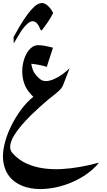

<svg xmlns="http://www.w3.org/2000/svg" viewBox="-20 -918 723 1301"><path d="M340 -830Q325 -799 306 -771Q287 -743 267 -717Q264 -713 260.5 -712Q257 -711 252 -722Q237 -759 219.5 -769Q202 -779 184.5 -770Q167 -761 149.5 -741Q132 -721 117 -697Q102 -673 90.5 -653Q79 -633 73 -624L72 -668L73 -669Q86 -694 112 -738Q138 -782 169 -824Q190 -852 212 -872.5Q234 -893 257.5 -897Q281 -901 305 -878Q316 -868 324.5 -856Q333 -844 340 -830ZM206 -262Q190 -277 176 -295Q149 -329 138.5 -371Q128 -413 131.5 -455.5Q135 -498 150 -534Q165 -570 188.5 -591.5Q212 -613 242 -612Q268 -611 291 -606Q314 -601 339 -595L297 -465Q250 -480 192 -486Q198 -449 211 -427Q224 -405 248 -385Q266 -368 291 -368.5Q316 -369 345 -381.5Q374 -394 402 -414Q430 -434 452 -456L407 -340Q400 -322 379 -302.5Q358 -283 333 -264Q308 -245 288 -227Q274 -215 247 -191Q220 -167 188 -135.5Q156 -104 126 -69Q96 -34 75 1Q54 36 49.5 66.5Q45 97 64 119Q105 165 158.5 189.5Q212 214 273 222.5Q334 231 397.5 227.5Q461 224 522 213Q583 202 635 188Q639 187 645 186Q651 185 648 188Q607 237 548 274.5Q489 312 421.5 334.5Q354 357 286 362Q218 367 159.5 351Q101 335 60 296Q19 257 5 192Q-6 139 7 75Q20 11 50.5 -53.5Q81 -118 121.5 -173Q162 -228 206 -262Z"/></svg>

Font: Aref Ruqaa Ink
Style: Regular
Weight: 400
Designer: Abdullah Aref
Version: Version 1.005